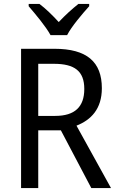

<svg xmlns="http://www.w3.org/2000/svg" viewBox="-20 -964 603 984"><path d="M239 -784H324C347 -829 402 -893 437 -932V-944H382C347 -916 316 -888 281 -851C249 -886 213 -921 182 -944H127V-932C163 -890 215 -828 239 -784ZM259 -714H88V0H176V-296H292L448 0H549L372 -320C446 -349 502 -405 502 -512C502 -647 425 -714 259 -714ZM256 -637C362 -637 412 -600 412 -508C412 -417 364 -370 263 -370H176V-637Z"/></svg>

Font: Noto Sans Malayalam SemiCondensed
Style: Regular
Weight: 400
Width: 4
Designer: Jelle Bosma - Monotype Design Team
Foundry: Monotype Imaging Inc.
Version: Version 2.104